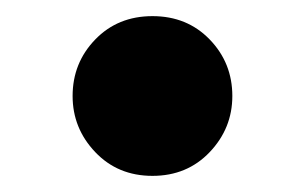

<svg xmlns="http://www.w3.org/2000/svg" viewBox="-20 -477 378 238"><path d="M169 -259Q126 -259 98 -288.5Q70 -318 70 -358Q70 -399 98 -428Q126 -457 169 -457Q212 -457 240 -428Q268 -399 268 -358Q268 -318 240 -288.5Q212 -259 169 -259Z"/></svg>

Font: Be Vietnam Pro Black
Style: Regular
Weight: 900
Designer: Lam Bao, Tony Le, Vietanh Nguyen
Foundry: Yellow Type Foundry
Version: Version 1.002; ttfautohint (v1.8.3)